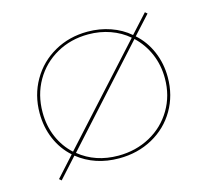

<svg xmlns="http://www.w3.org/2000/svg" viewBox="-80 -569 745 688"><g transform="rotate(-15 292.5 -224.5)"><path d="M531 -231Q531 -164 499.5 -110Q468 -56 412.5 -25.5Q357 5 288 5Q199 5 135 -46L68 28L60 21L127 -53Q92 -84 73 -128.5Q54 -173 54 -225Q54 -292 85.5 -346.5Q117 -401 172 -432Q227 -463 295 -463Q340 -463 380 -449Q420 -435 450 -409L512 -477L520 -470L458 -402Q493 -371 512 -326.5Q531 -282 531 -231ZM134 -61 443 -401Q414 -426 376 -439.5Q338 -453 295 -453Q230 -453 177.5 -423.5Q125 -394 95 -342Q65 -290 65 -225Q65 -175 83 -133Q101 -91 134 -61ZM520 -230Q520 -279 502 -321Q484 -363 451 -394L143 -54Q203 -5 288 -5Q353 -5 406 -34Q459 -63 489.5 -114.5Q520 -166 520 -230Z"/></g></svg>

Font: Ysabeau SC Hairline
Style: Regular
Weight: 100
Designer: Christian Thalmann (Catharsis Fonts)
Version: Version 0.003